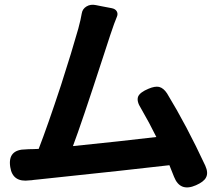

<svg xmlns="http://www.w3.org/2000/svg" viewBox="-20 -787 939 824"><path d="M727 -28Q721 -44 707 -78Q555 -60 146 -17Q132 -16 126 -15Q114 -13 107 -13Q34 -3 24 -70Q12 -146 92 -146Q102 -147 120 -147L146 -148Q184 -246 242 -422Q289 -568 316 -664Q327 -705 331 -730Q334 -749 351.5 -759.5Q369 -770 392 -765L417 -760L459 -752Q475 -749 481 -738.5Q487 -728 482 -716Q472 -693 453 -636Q445 -612 421 -538Q330 -258 293 -160Q500 -181 651 -199Q621 -260 585 -322Q565 -353 573 -373Q581 -391 617 -406Q645 -418 663 -414Q682 -409 697 -386Q781 -248 861 -76Q875 -45 864 -25Q855 -7 821 8Q753 38 727 -28Z"/></svg>

Font: GenSenRounded JP B
Style: Regular
Weight: 700
Version: Version 1.501;PS 1;hotconv 16.6.51;makeotf.lib2.5.65220